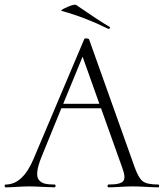

<svg xmlns="http://www.w3.org/2000/svg" viewBox="-32 -803 702 823"><path d="M233 -756Q225 -758 244 -767Q282 -786 294 -782Q394 -713 436 -689Q442 -687 438 -681Q435 -679 433 -679Q332 -729 233 -756ZM647 -12Q650 -12 650 -6Q650 0 647 0Q630 0 594.5 -2Q559 -4 537 -4Q516 -4 483 -2Q450 0 433 0Q429 0 429 -6Q429 -12 433 -12Q485 -12 496.5 -27Q508 -42 492 -84L401 -339H231L147 -133Q131 -94 128 -69Q125 -44 134.5 -32Q144 -20 159.5 -16Q175 -12 202 -12Q205 -12 206 -9Q207 -6 205.5 -3Q204 0 201 0Q188 0 151 -2Q114 -4 94 -4Q71 -4 40.5 -2Q10 0 -8 0Q-12 0 -12 -6Q-12 -12 -8 -12Q65 -12 111 -120L329 -635Q330 -639 339 -638.5Q348 -638 350 -634L546 -84Q562 -40 580 -26Q598 -12 647 -12ZM239 -358H394L322 -560Z"/></svg>

Font: Cormorant Upright Light
Style: Regular
Weight: 300
Designer: Christian Thalmann (Catharsis Fonts)
Foundry: Catharsis Fonts
Version: Version 3.302;PS 003.302;hotconv 1.0.88;makeotf.lib2.5.64775